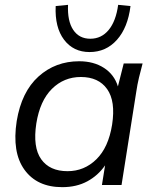

<svg xmlns="http://www.w3.org/2000/svg" viewBox="-20 -764 640 793"><path d="M237 9Q133 9 81 -63Q29 -135 49 -264Q69 -385 139 -448Q209 -511 307 -511Q367 -511 409.5 -483.5Q452 -456 467 -407L491 -502H569Q561 -473 554 -443.5Q547 -414 543 -386L482 0H401L414 -81Q385 -39 340.5 -15Q296 9 237 9ZM259 -57Q328 -57 378 -106Q428 -155 443 -249Q458 -346 422.5 -396Q387 -446 314 -446Q244 -446 194.5 -397Q145 -348 130 -254Q115 -156 150 -106.5Q185 -57 259 -57ZM350 -549Q283 -549 244.5 -600Q206 -651 210 -739L261 -744Q258 -677 282.5 -640.5Q307 -604 353 -604Q399 -604 429 -640.5Q459 -677 468 -744L519 -739Q508 -650 463 -599.5Q418 -549 350 -549Z"/></svg>

Font: Mulish
Style: Italic
Weight: 400
Italic angle: -9°
Designer: Vernon Adams
Foundry: Vernon Adams
Version: Version 3.603; ttfautohint (v1.8.3)